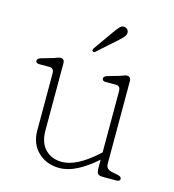

<svg xmlns="http://www.w3.org/2000/svg" viewBox="-103 -756 772 854"><g transform="rotate(15 283.0 -329.0)"><path d="M110 -124V-387Q110 -411 89 -411H42Q26 -411 26 -423Q26 -433 42 -438L97 -454Q104.5 -456.5 113 -459.8Q121.5 -463 126 -463Q145 -463 145 -443V-134Q145 -77 174.5 -47Q204 -17 251 -17Q317.5 -17 405 -95L416 -105V-387Q416 -411 395 -411H348Q332 -411 332 -423Q332 -433 348 -438L403 -454Q410.5 -456.5 419 -459.8Q427.5 -463 432 -463Q451 -463 451 -443V-61Q451 -36.5 480 -31L505 -26Q524 -22 524 -12Q524 0 507 0H448Q428.5 0 422.2 -6.2Q416 -12.5 416 -35V-71.5Q372 -32.5 329.5 -10.2Q287 12 247 12Q188 12 149 -25.2Q110 -62.5 110 -124ZM323 -634Q336 -652 345.2 -661.8Q354.5 -671.5 367 -669Q376.5 -667 381.5 -659.8Q386.5 -652.5 385 -643.5Q383.5 -634 375.2 -625.2Q367 -616.5 356.5 -607L268.5 -528.5Q262.5 -523.5 257 -528Q253.5 -530.5 254.8 -534.5Q256 -538.5 258 -542Z"/></g></svg>

Font: Fraunces 9pt SuperSoft Thin
Style: Regular
Weight: 100
Version: Version 1.000;[b76b70a41]